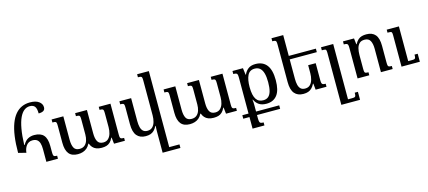

<svg xmlns="http://www.w3.org/2000/svg" viewBox="-70 -1445 5323 2388"><g transform="rotate(-15 2592.0 -251.0)"><path d="M155 -173 55 -198Q55 -318 68 -410.5Q81 -503 106.5 -570.5Q132 -638 169 -681.5Q206 -725 253.5 -746Q301 -767 358 -767Q433 -767 473 -737.5Q513 -708 513 -664Q513 -633 491.5 -619.5Q470 -606 429 -606Q429 -670 408.5 -696Q388 -722 344 -722Q305 -722 272 -697Q239 -672 214 -619Q189 -566 173.5 -480.5Q158 -395 154 -273H160Q186 -321 222.5 -341Q259 -361 304 -361Q387 -361 425.5 -316.5Q464 -272 464 -177V-106Q464 -76 467 -61.5Q470 -47 481 -43Q492 -39 515 -39V0H366V-163Q366 -209 356.5 -240Q347 -271 325.5 -287Q304 -303 267 -303Q240 -303 220 -292Q200 -281 186.5 -262.5Q173 -244 165 -220.5Q157 -197 155 -173Z M1172 -492H1323V-93Q1323 -69 1326.5 -57Q1330 -45 1341.5 -41Q1353 -37 1377 -37V0H1237L1228 -81H1223Q1207 -45 1185.5 -25Q1164 -5 1137.5 2.5Q1111 10 1078 10Q1038 10 1009.5 -1Q981 -12 962.5 -33Q944 -54 934 -82H928Q912 -49 888.5 -29Q865 -9 835.5 0.5Q806 10 771 10Q693 10 656 -36.5Q619 -83 619 -178V-397Q619 -423 615.5 -435Q612 -447 601 -450Q590 -453 565 -453V-492H716V-191Q716 -123 736 -85.5Q756 -48 809 -48Q849 -48 874 -69Q899 -90 910.5 -125.5Q922 -161 922 -203V-393Q922 -420 919 -433Q916 -446 904.5 -449.5Q893 -453 868 -453V-492H1020V-191Q1020 -123 1041 -86Q1062 -49 1114 -49Q1153 -49 1177.5 -72Q1202 -95 1213.5 -133.5Q1225 -172 1225 -216V-393Q1225 -419 1222 -432Q1219 -445 1208 -449Q1197 -453 1172 -453Z M1644 12Q1570 12 1530.5 -35Q1491 -82 1491 -182V-392Q1491 -420 1488 -432.5Q1485 -445 1474 -449Q1463 -453 1438 -453V-492H1589V-196Q1589 -151 1597.5 -117.5Q1606 -84 1626 -65.5Q1646 -47 1682 -47Q1722 -47 1746 -70.5Q1770 -94 1781 -133Q1792 -172 1792 -216V-662Q1792 -689 1789 -701.5Q1786 -714 1774.5 -717.5Q1763 -721 1738 -721V-760H1889V265H1792V-8Q1792 -26 1793 -44Q1794 -62 1795 -80H1790Q1773 -46 1752.5 -26Q1732 -6 1706 3Q1680 12 1644 12ZM1873 265V219H2021V265Z M2614 -492H2765V-93Q2765 -69 2768.5 -57Q2772 -45 2783.5 -41Q2795 -37 2819 -37V0H2679L2670 -81H2665Q2649 -45 2627.5 -25Q2606 -5 2579.5 2.5Q2553 10 2520 10Q2480 10 2451.5 -1Q2423 -12 2404.5 -33Q2386 -54 2376 -82H2370Q2354 -49 2330.5 -29Q2307 -9 2277.5 0.5Q2248 10 2213 10Q2135 10 2098 -36.5Q2061 -83 2061 -178V-397Q2061 -423 2057.5 -435Q2054 -447 2043 -450Q2032 -453 2007 -453V-492H2158V-191Q2158 -123 2178 -85.5Q2198 -48 2251 -48Q2291 -48 2316 -69Q2341 -90 2352.5 -125.5Q2364 -161 2364 -203V-393Q2364 -420 2361 -433Q2358 -446 2346.5 -449.5Q2335 -453 2310 -453V-492H2462V-191Q2462 -123 2483 -86Q2504 -49 2556 -49Q2595 -49 2619.5 -72Q2644 -95 2655.5 -133.5Q2667 -172 2667 -216V-393Q2667 -419 2664 -432Q2661 -445 2650 -449Q2639 -453 2614 -453Z M3191 -502Q3286 -502 3335.5 -438Q3385 -374 3385 -243Q3385 -113 3336.5 -51Q3288 11 3199 11Q3138 11 3102 -14.5Q3066 -40 3047 -82H3042Q3045 -69 3046 -48Q3047 -27 3047 -3Q3047 21 3047 43V156Q3047 188 3051.5 203Q3056 218 3068.5 222Q3081 226 3103 226V265H2950V-391Q2950 -419 2946 -432Q2942 -445 2930 -449Q2918 -453 2894 -453V-492H3029L3040 -405H3044Q3063 -449 3098 -475.5Q3133 -502 3191 -502ZM3172 -41Q3212 -41 3237.5 -63Q3263 -85 3275 -130Q3287 -175 3287 -243Q3287 -311 3274.5 -356.5Q3262 -402 3235.5 -425.5Q3209 -449 3167 -449Q3102 -449 3075 -394Q3048 -339 3048 -244Q3048 -187 3056.5 -148.5Q3065 -110 3081 -86Q3097 -62 3120 -51.5Q3143 -41 3172 -41ZM2870 116V71H3345V116Z M3919 -318V-98Q3919 -72 3923.5 -59.5Q3928 -47 3939.5 -43Q3951 -39 3973 -39V0H3833L3825 -80H3820Q3803 -46 3782.5 -26Q3762 -6 3736 3Q3710 12 3674 12Q3600 12 3560.5 -35Q3521 -82 3521 -182V-660Q3521 -688 3518 -700.5Q3515 -713 3504 -717Q3493 -721 3468 -721V-760H3619V-196Q3619 -151 3627.5 -117.5Q3636 -84 3656 -65.5Q3676 -47 3712 -47Q3752 -47 3776 -70.5Q3800 -94 3811 -133Q3822 -172 3822 -216V-318ZM3599 -447V-492H3968V-447Z M4334 162V265H4093V-407Q4093 -437 4086 -445Q4079 -453 4053 -453H4034V-492H4191V220H4240Q4263 220 4274.5 217Q4286 214 4289.5 201.5Q4293 189 4293 162Z M4825 -39V0H4674V-301Q4674 -366 4653.5 -404.5Q4633 -443 4580 -443Q4536 -443 4512.5 -419Q4489 -395 4480 -357Q4471 -319 4471 -276V-98Q4471 -72 4474 -59Q4477 -46 4488.5 -42.5Q4500 -39 4524 -39V0H4373V-394Q4373 -420 4369 -432.5Q4365 -445 4353 -449Q4341 -453 4317 -453V-492H4459L4468 -414H4472Q4492 -451 4513.5 -469.5Q4535 -488 4561 -495Q4587 -502 4619 -502Q4695 -502 4733.5 -456.5Q4772 -411 4772 -313V-100Q4772 -73 4775 -60Q4778 -47 4789.5 -43Q4801 -39 4825 -39ZM5175 -103V0H4939V-407Q4939 -437 4932 -445Q4925 -453 4899 -453H4880V-492H5037V-45H5082Q5105 -45 5116 -48Q5127 -51 5130.5 -63.5Q5134 -76 5134 -103Z"/></g></svg>

Font: Noto Serif Armenian
Style: Regular
Weight: 400
Designer: Monotype Design Team
Foundry: Monotype Imaging Inc.
Version: Version 2.007